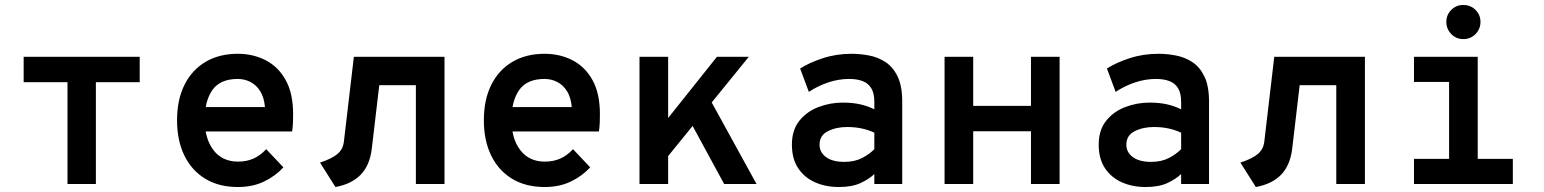

<svg xmlns="http://www.w3.org/2000/svg" viewBox="-20 -739 6200 771"><path d="M251 0V-409H75V-511H541V-409H365V0Z M935 12Q859 12 804.2 -21.2Q749.5 -54.5 720.2 -114.8Q691 -175 691 -256Q691 -339 721 -398.8Q751 -458.5 805.8 -490.8Q860.5 -523 935 -523Q996.5 -523 1047 -497Q1097.5 -471 1127.2 -417.5Q1157 -364 1157 -281Q1157 -267.5 1156.5 -249Q1156 -230.5 1153 -211H779V-309H1044Q1040.5 -348.5 1024.5 -373.5Q1008.5 -398.5 985 -410.2Q961.5 -422 935 -422Q864.5 -422 833.2 -378Q802 -334 802 -258Q802 -182.5 837.2 -136.2Q872.5 -90 936 -90Q970 -90 997.5 -102Q1025 -114 1049 -140L1118 -67Q1086 -32 1040.2 -10Q994.5 12 935 12Z M1327 12 1265 -86Q1313 -102 1335.2 -120.8Q1357.5 -139.5 1361 -171L1401 -511H1765V0H1650V-397H1503L1473 -142Q1465 -75.5 1428.8 -37.8Q1392.5 0 1327 12Z M2167 12Q2091 12 2036.2 -21.2Q1981.5 -54.5 1952.2 -114.8Q1923 -175 1923 -256Q1923 -339 1953 -398.8Q1983 -458.5 2037.8 -490.8Q2092.5 -523 2167 -523Q2228.5 -523 2279 -497Q2329.5 -471 2359.2 -417.5Q2389 -364 2389 -281Q2389 -267.5 2388.5 -249Q2388 -230.5 2385 -211H2011V-309H2276Q2272.5 -348.5 2256.5 -373.5Q2240.5 -398.5 2217 -410.2Q2193.5 -422 2167 -422Q2096.5 -422 2065.2 -378Q2034 -334 2034 -258Q2034 -182.5 2069.2 -136.2Q2104.5 -90 2168 -90Q2202 -90 2229.5 -102Q2257 -114 2281 -140L2350 -67Q2318 -32 2272.2 -10Q2226.5 12 2167 12Z M2627 -68V-220L2859 -511H2987ZM2548 0V-511H2663V0ZM2888 0 2737 -278 2813 -373 3018 0Z M3349 12Q3295.5 12 3252.8 -7Q3210 -26 3185 -63.8Q3160 -101.5 3160 -158Q3160 -217 3190 -254.2Q3220 -291.5 3266.8 -309.2Q3313.5 -327 3364 -327Q3403 -327 3433.5 -320.2Q3464 -313.5 3491 -300V-330Q3491 -364 3479 -384.2Q3467 -404.5 3444.2 -413.2Q3421.5 -422 3390 -422Q3347.5 -422 3305.8 -408Q3264 -394 3228 -370L3193 -464Q3230 -487.5 3284 -505.2Q3338 -523 3400 -523Q3434 -523 3469.8 -516.2Q3505.5 -509.5 3535.8 -489.8Q3566 -470 3584.5 -431.8Q3603 -393.5 3603 -331V0H3491V-40Q3470 -20 3435.8 -4Q3401.5 12 3349 12ZM3370 -89Q3412 -89 3441.8 -104.5Q3471.5 -120 3491 -140V-206Q3470 -216.5 3441.8 -222.8Q3413.5 -229 3382 -229Q3338 -229 3304.5 -212.2Q3271 -195.5 3271 -158Q3271 -127.5 3297 -108.2Q3323 -89 3370 -89Z M3773 0V-511H3888V-314H4120V-511H4235V0H4120V-212H3888V0Z M4581 12Q4527.5 12 4484.8 -7Q4442 -26 4417 -63.8Q4392 -101.5 4392 -158Q4392 -217 4422 -254.2Q4452 -291.5 4498.8 -309.2Q4545.5 -327 4596 -327Q4635 -327 4665.5 -320.2Q4696 -313.5 4723 -300V-330Q4723 -364 4711 -384.2Q4699 -404.5 4676.2 -413.2Q4653.5 -422 4622 -422Q4579.5 -422 4537.8 -408Q4496 -394 4460 -370L4425 -464Q4462 -487.5 4516 -505.2Q4570 -523 4632 -523Q4666 -523 4701.8 -516.2Q4737.5 -509.5 4767.8 -489.8Q4798 -470 4816.5 -431.8Q4835 -393.5 4835 -331V0H4723V-40Q4702 -20 4667.8 -4Q4633.5 12 4581 12ZM4602 -89Q4644 -89 4673.8 -104.5Q4703.5 -120 4723 -140V-206Q4702 -216.5 4673.8 -222.8Q4645.5 -229 4614 -229Q4570 -229 4536.5 -212.2Q4503 -195.5 4503 -158Q4503 -127.5 4529 -108.2Q4555 -89 4602 -89Z M5023 12 4961 -86Q5009 -102 5031.2 -120.8Q5053.5 -139.5 5057 -171L5097 -511H5461V0H5346V-397H5199L5169 -142Q5161 -75.5 5124.8 -37.8Q5088.5 0 5023 12Z M5799 0V-511H5914V0ZM5658 0V-101H6055V0ZM5658 -410V-511H5874V-410ZM5855.8 -582Q5827.5 -582 5807.8 -602.2Q5788 -622.5 5788 -651Q5788 -679.5 5807.8 -699.2Q5827.5 -719 5855.8 -719Q5885.5 -719 5905.2 -699.2Q5925 -679.5 5925 -651Q5925 -622.5 5905.2 -602.2Q5885.5 -582 5855.8 -582Z"/></svg>

Font: Overpass Mono Light
Style: Regular
Weight: 300
Monospace: yes
Designer: Delve Withrington, Dave Bailey
Foundry: Delve Fonts LLC
Version: Version 4.000